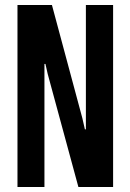

<svg xmlns="http://www.w3.org/2000/svg" viewBox="-20 -749 522 769"><path d="M50 0V-729H188L310 -275L320 -231H324V-729H433V0H294L171 -453L162 -493H158V0Z"/></svg>

Font: Hubot Sans Condensed SemiBold
Style: Regular
Weight: 600
Width: 3
Designer: Deni Anggara
Foundry: GitHub, Inc., Subsidiary of Microsoft Corporation
Version: Version 2.000